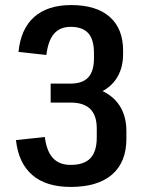

<svg xmlns="http://www.w3.org/2000/svg" viewBox="-20 -729 568 758"><path d="M259 9Q162 9 107.5 -38Q53 -85 43 -176L157 -188Q164 -132 189 -105Q214 -78 259 -78Q312 -78 337 -104.5Q362 -131 362 -186V-222Q362 -273 336.5 -298.5Q311 -324 259 -324H180V-399H259Q306 -399 328.5 -423.5Q351 -448 351 -499V-519Q351 -573 328.5 -598Q306 -623 259 -623Q217 -623 193.5 -596Q170 -569 163 -512L53 -524Q62 -615 115 -662Q168 -709 261 -709Q360 -709 413 -662.5Q466 -616 466 -529V-516Q466 -455 436 -413.5Q406 -372 348 -354L347 -383Q411 -366 445 -322Q479 -278 479 -211V-181Q479 -89 422.5 -40Q366 9 259 9Z"/></svg>

Font: Pathway Extreme Condensed SemiBold
Style: Regular
Weight: 600
Width: 3
Version: Version 1.001;gftools[0.9.26]